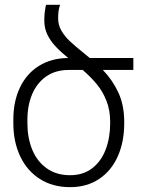

<svg xmlns="http://www.w3.org/2000/svg" viewBox="-20 -770 600 800"><path d="M408.7 -478.5Q449.7 -435.5 473.4 -384Q497.1 -332.5 497.6 -264.2V-256.3Q497.6 -178.7 470.7 -118.4Q443.8 -58.1 392.8 -24.2Q341.8 9.8 272 9.8Q199.7 9.8 146.2 -24.2Q92.8 -58.1 64.2 -118.7Q35.6 -179.2 35.6 -256.3V-272Q35.6 -348.1 63.5 -406Q91.3 -463.9 142.8 -495.8Q194.3 -527.8 264.2 -528.3Q232.4 -554.2 211.4 -576.7Q190.4 -599.1 177.5 -625.7Q164.6 -652.3 164.6 -684.1Q164.6 -703.6 166.3 -718.3Q168 -732.9 169.7 -740.5Q171.4 -748 171.9 -750H230.5Q230 -748.5 228 -742.7Q226.1 -736.8 224.1 -724.4Q222.2 -711.9 222.2 -693.4Q222.2 -665.5 236.1 -641.8Q250 -618.2 270.8 -598.6Q291.5 -579.1 329.1 -548.8L354 -528.3H535.6V-478.5ZM324.7 -478.5H266.6H266.1Q210.9 -478.5 172.1 -451.2Q133.3 -423.8 113.8 -377Q94.2 -330.1 94.2 -271.5V-256.3Q94.2 -196.3 114 -147.2Q133.8 -98.1 174.1 -69.1Q214.4 -40 272 -40Q326.7 -40 364.3 -69.1Q401.9 -98.1 420.4 -147.2Q439 -196.3 439 -256.3V-262.2Q439 -310.5 423.8 -349.4Q408.7 -388.2 384 -418.2Q359.4 -448.2 324.7 -478.5Z"/></svg>

Font: Mardoto Light
Style: Regular
Weight: 400
Designer: Christian Robertson, Vahan Hovhannisyan
Foundry: Google
Version: Version 1.000